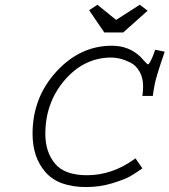

<svg xmlns="http://www.w3.org/2000/svg" viewBox="-20 -755 699 792"><path d="M620.1 -549.8 659.2 -542Q659.2 -541 654.3 -526.4Q651.4 -517.6 644 -496.1Q636.7 -474.6 635.3 -469.2Q633.8 -463.9 628.9 -448.2Q624 -432.6 622.6 -426.3Q621.1 -419.9 618.2 -407.2Q615.2 -394.5 613.8 -383.8Q612.3 -373 610.4 -359.4H567.4Q570.3 -379.9 570.3 -398.4Q570.3 -434.6 555.2 -460.4Q540 -486.3 516.6 -497.6Q493.2 -508.8 474.6 -513.2Q456.1 -517.6 439.5 -517.6Q327.1 -517.6 247.1 -424.8Q167 -332 167 -202.1Q167 -128.9 206.5 -80.6Q246.1 -32.2 338.9 -32.2Q441.4 -32.2 533.2 -97.7Q537.1 -101.6 539.1 -101.6L567.4 -60.5Q538.1 -40 516.1 -27.3Q494.1 -14.6 442.9 1Q391.6 16.6 335.9 16.6Q221.7 16.6 168 -44.4Q114.3 -105.5 114.3 -203.1Q114.3 -352.5 212.4 -459.5Q310.5 -566.4 441.4 -566.4Q511.7 -566.4 559.6 -520.5Q560.5 -519.5 568.4 -510.7Q576.2 -502 582.5 -495.6Q588.9 -489.3 589.8 -489.3Q596.7 -489.3 611.3 -525.4Q614.3 -533.2 616.7 -540Q619.1 -546.9 620.1 -549.8ZM488.3 -621.1H410.2L347.7 -712.9L381.8 -735.4L459 -672.9L556.6 -735.4L588.9 -710.9Z"/></svg>

Font: Thabit-Oblique
Style: Oblique
Weight: 500
Designer: Regenerated by Nadim Shaikli
Foundry: MAK Alagha
Version: 0.01